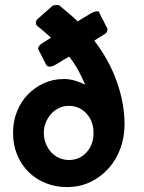

<svg xmlns="http://www.w3.org/2000/svg" viewBox="-20 -750 585 780"><path d="M486 -244Q486 -194 469.5 -148Q453 -102 422 -67Q391 -32 348 -11Q305 10 252 10Q206 10 166 -6Q126 -22 96.5 -51Q67 -80 50 -120.5Q33 -161 33 -211Q33 -257 49 -297Q65 -337 93 -366Q121 -395 158.5 -412Q196 -429 239 -429Q262 -429 284.5 -422.5Q307 -416 326 -406Q313 -437 297 -466Q281 -495 261 -520Q253 -515 246 -511.5Q239 -508 232 -503L202 -485Q175 -472 167 -488L135 -551Q133 -558 145 -570L187 -597Q174 -609 159 -622Q144 -635 130 -646Q126 -650 126 -658.5Q126 -667 132 -672L194 -727Q199 -729 207 -729.5Q215 -730 221 -728Q238 -714 258 -697Q278 -680 296 -663L301 -666Q303 -668 306 -670Q309 -672 314 -674H313L353 -698Q366 -704 374.5 -704Q383 -704 384 -698L383 -699L413 -640V-641Q418 -635 416 -626.5Q414 -618 409 -614L363 -585Q423 -507 454.5 -418.5Q486 -330 486 -244ZM360 -210Q360 -257 332 -288Q303 -320 260 -320Q238 -320 219.5 -311Q201 -302 187.5 -287Q174 -272 166 -252Q158 -232 158 -210Q158 -187 166 -167Q174 -147 187.5 -132Q201 -117 220 -108.5Q239 -100 260 -100Q303 -100 331.5 -131Q360 -162 360 -210Z"/></svg>

Font: Stadtwerke
Style: Bold
Weight: 700
Designer: Santiago Orozco
Foundry: Typemade
Version: Version 1.003